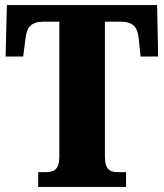

<svg xmlns="http://www.w3.org/2000/svg" viewBox="-20 -734 643 754"><path d="M130 0H475V-58H446C413 -58 392 -65 392 -120V-649H452C505 -649 520 -626 525 -582L532 -512H601L597 -714H7L2 -512H71L80 -582C85 -626 100 -649 153 -649H213V-122C213 -66 191 -58 158 -58H130Z"/></svg>

Font: Noto Serif Bengali Condensed Black
Style: Regular
Weight: 900
Width: 3
Designer: Juan Bruce, Universal Thirst, Indian Type Foundry and the Monotype Design Team.
Foundry: Monotype Imaging Inc.
Version: Version 2.003